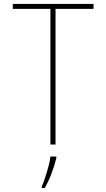

<svg xmlns="http://www.w3.org/2000/svg" viewBox="-20 -734 540 975"><path d="M236 0V-689H45V-714H455V-689H262V0ZM192 213Q200 196 209 168.5Q218 141 226 111.5Q234 82 236 61H266V69Q257 106 242 146Q227 186 207 221H192Z"/></svg>

Font: Noto Sans Mono ExtraCondensed Thin
Style: Regular
Weight: 100
Width: 2
Designer: Monotype Design Team
Foundry: Monotype Imaging Inc.
Version: Version 2.014; ttfautohint (v1.8.4.7-5d5b)